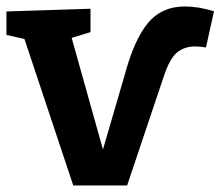

<svg xmlns="http://www.w3.org/2000/svg" viewBox="-24 -565 675 587"><path d="M630.3 -530.7 605.7 -420Q596.7 -421.3 588.3 -422.2Q580 -423 571.7 -423Q540.7 -423 518 -405.2Q495.3 -387.3 476.7 -331.3L364.7 2H200L46.7 -458L66.3 -442.3L-4.3 -458.3V-530L252.7 -538.3V-466.7L181 -445L191.3 -462.7L296.3 -88.3H285L357 -335Q386 -443.3 428 -494.3Q470 -545.3 541.3 -545.3Q561 -545.3 583.2 -541.7Q605.3 -538 630.3 -530.7Z"/></svg>

Font: Bitter Thin
Style: Regular
Weight: 100
Designer: Sol Matas, and Bitter project Authors
Foundry: Sol Matas
Version: Version 2.002